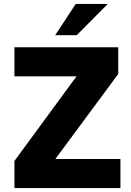

<svg xmlns="http://www.w3.org/2000/svg" viewBox="-20 -951 664 971"><path d="M589 -147V0H53V-137L367 -565H53V-712H578V-577L260 -147ZM259 -773 363 -931H525L368 -773Z"/></svg>

Font: Muli Black
Style: Regular
Weight: 900
Designer: Vernon Adams
Foundry: Vernon Adams
Version: Version 2.001